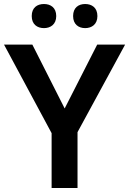

<svg xmlns="http://www.w3.org/2000/svg" viewBox="-20 -936 643 956"><path d="M138 -856C138 -815 165 -796 199 -796C232 -796 260 -815 260 -856C260 -898 232 -916 199 -916C165 -916 138 -898 138 -856ZM344 -856C344 -815 371 -796 404 -796C437 -796 465 -815 465 -856C465 -898 437 -916 404 -916C371 -916 344 -898 344 -856ZM302 -396 141 -714H0L237 -273V0H366V-278L603 -714H464Z"/></svg>

Font: Noto Sans Lao SemiBold
Style: Regular
Weight: 600
Designer: Monotype Design Team
Foundry: Monotype Imaging Inc.
Version: Version 2.003